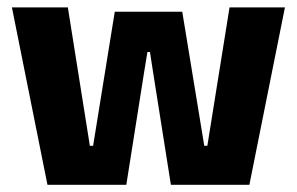

<svg xmlns="http://www.w3.org/2000/svg" viewBox="-20 -512 822 532"><path d="M111.5 0 13 -491.5H168L229 -108H238L298 -479.5H485L546 -108H554.5L616 -491.5H769.5L671 0H453.5L404 -313L395.5 -368H388.5L379.5 -313L330 0Z"/></svg>

Font: Anek Telugu Medium
Style: Bold
Weight: 700
Version: Version 1.003